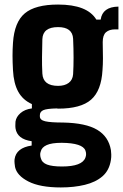

<svg xmlns="http://www.w3.org/2000/svg" viewBox="-20 -629 542 843"><path d="M247 194Q156 194 105 168Q54 142 46 104Q45 98 44 88Q43 78 44 70Q51 20 119 10V-9Q55 -18 48 -66Q47 -76 47.5 -82Q48 -88 48 -95Q51 -116 70 -132.5Q89 -149 120 -153V-172Q80 -190 60 -226.5Q40 -263 37 -321Q35 -357 35 -384.5Q35 -412 37 -441Q43 -532 89 -570.5Q135 -609 235 -609Q363 -609 403 -543H422Q430 -599 500 -600V-500H485Q460 -500 445.5 -487.5Q431 -475 431 -444Q432 -399 432 -372.5Q432 -346 430 -321Q425 -231 380 -191.5Q335 -152 235 -152Q233 -152 231.5 -152.5Q230 -153 229 -153Q184 -152 169.5 -145Q155 -138 155 -123V-118Q155 -102 178.5 -96.5Q202 -91 257 -91Q357 -89 407 -59Q457 -29 467 30Q468 37 468.5 49Q469 61 467 73Q460 119 430 145Q400 171 352.5 182.5Q305 194 247 194ZM235 -252Q264 -252 281.5 -265Q299 -278 301 -303Q305 -371 301 -459Q298 -510 235 -510Q168 -510 166 -457Q165 -413 164.5 -378Q164 -343 166 -306Q169 -252 235 -252ZM252 102Q341 102 355 63Q361 48 355 32Q343 -1 251 -2Q207 -2 185 8Q163 18 159 36Q156 43 156.5 51Q157 59 159 65Q164 85 186.5 93.5Q209 102 252 102Z"/></svg>

Font: Big Shoulders Text ExtraBold
Style: Regular
Weight: 800
Designer: Patric King
Foundry: XO Type Co
Version: Version 1.000; ttfautohint (v1.8.2)